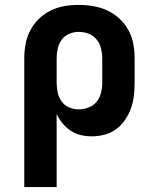

<svg xmlns="http://www.w3.org/2000/svg" viewBox="-20 -548 640 783"><path d="M79 215V-310Q79 -340 84.5 -369Q90 -398 103.5 -424Q117 -450 138.5 -471Q160 -492 186.5 -505Q213 -518 242 -523Q271 -528 301 -528Q331 -528 360.5 -523Q390 -518 417 -505.5Q444 -493 466.5 -472.5Q489 -452 503.5 -425.5Q518 -399 523.5 -369.5Q529 -340 529 -310V-210Q529 -184 526 -157.5Q523 -131 514 -106Q505 -81 490 -59Q475 -37 454 -21.5Q433 -6 407 1Q381 8 355 8Q332 8 310 3Q288 -2 269 -14.5Q250 -27 235.5 -44.5Q221 -62 211 -83V215ZM301 -102Q321 -102 341 -109.5Q361 -117 374 -133Q387 -149 392 -169.5Q397 -190 397 -210V-310Q397 -330 392 -350.5Q387 -371 374 -387Q361 -403 341.5 -410.5Q322 -418 301 -418Q281 -418 262 -410Q243 -402 231.5 -386Q220 -370 215.5 -350Q211 -330 211 -310V-210Q211 -190 215.5 -170Q220 -150 231.5 -134Q243 -118 262 -110Q281 -102 301 -102Z"/></svg>

Font: Iosevka SS04 XBd Ex
Style: Regular
Weight: 800
Width: 7
Monospace: yes
Designer: Belleve Invis
Foundry: Belleve Invis
Version: Version 19.0.0; ttfautohint (v1.8.4)